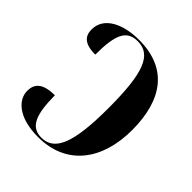

<svg xmlns="http://www.w3.org/2000/svg" viewBox="-199 -859 1005 1005"><g transform="rotate(45 303.5 -357.0)"><path d="M241 10C454 10 564 -146 564 -364C564 -591 464 -724 256 -724C138 -724 41 -678 41 -587C41 -541 64 -507 148 -507C148 -659 176 -714 256 -714C358 -714 395 -616 395 -357C395 -103 355 0 256 0C178 0 150 -61 149 -207C58 -207 30 -172 30 -121C30 -60 90 10 241 10Z"/></g></svg>

Font: Noto Serif Display Condensed ExtraBold
Style: Regular
Weight: 800
Width: 3
Designer: Monotype Design Team
Foundry: Monotype Imaging Inc.
Version: Version 2.009